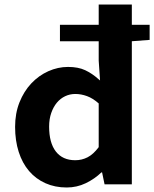

<svg xmlns="http://www.w3.org/2000/svg" viewBox="-20 -818 684 852"><path d="M47 -255Q47 -315 66.5 -364Q86 -413 119 -448Q152 -483 194.5 -502Q237 -521 282 -521Q327 -521 358 -506.5Q389 -492 418 -466Q420 -465 424 -461L418 -549V-635H246V-708H418V-798H565V-708H644V-641L565 -635V0H444L433 -53H430Q400 -24 360.5 -5Q321 14 276 14Q224 14 181.5 -5Q139 -24 109 -59Q79 -94 63 -144Q47 -194 47 -255ZM198 -256Q198 -184 228 -145.5Q258 -107 314 -107Q343 -107 368.5 -120Q394 -133 418 -165V-359Q392 -382 366 -391.5Q340 -401 314 -401Q290 -401 269 -391Q248 -381 232.5 -362.5Q217 -344 207.5 -317Q198 -290 198 -256Z"/></svg>

Font: Kinto Sans
Style: Bold
Weight: 700
Designer: Authors: Ryoko NISHIZUKA  (kana & ideographs); Paul D. Hunt (Latin, Greek & Cyrillic); Wenlong ZHANG  (bopomofo); Sandol
Foundry: Adobe Systems Incorporated, ookami Inc.
Version: Version 0.001